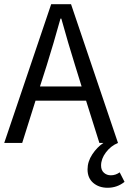

<svg xmlns="http://www.w3.org/2000/svg" viewBox="-20 -676 609 908"><path d="M0 0 222 -656H316L538 0Q504 14 481 44.5Q458 75 458 107Q458 129 471.5 141Q485 153 504 153Q527 153 546 139L569 184Q534 212 489 212Q448 212 421 189Q394 166 394 125Q394 88 416.5 54Q439 20 469 0H450L387 -200H148L85 0ZM169 -267H366L335 -367Q303 -469 270 -588H266Q233 -469 201 -367Z"/></svg>

Font: RibengUni
Style: Regular
Weight: 400
Designer: (1) Dr. Andrew Glass (Program Manager at Microsoft Corporation)
(2) Bivuti Chakma (Suz Moriz)
(3) Paul D. Hunt (Adobe Co
Foundry: Bivuti Chakma and Jyoti Chakma
Version: Version 1.2020